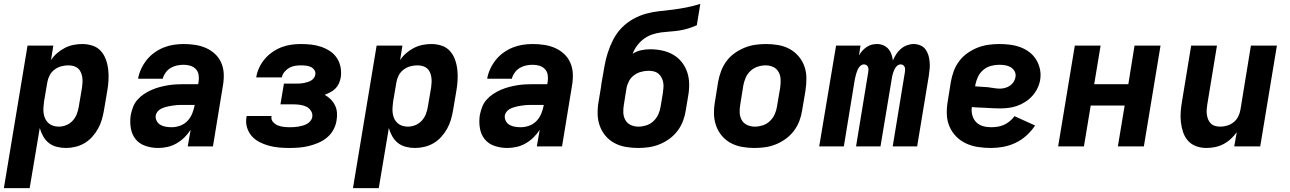

<svg xmlns="http://www.w3.org/2000/svg" viewBox="-33 -755 6653 990"><path d="M-13 215 109 -520H242L230 -445Q243 -465 261.5 -481Q280 -497 301.5 -508Q323 -519 346 -523.5Q369 -528 391 -528Q419 -528 444.5 -519.5Q470 -511 487 -492Q504 -473 513 -448Q522 -423 525 -396Q528 -369 526.5 -341.5Q525 -314 520 -286L503 -186Q499 -162 492 -138Q485 -114 472.5 -91.5Q460 -69 442.5 -49.5Q425 -30 403 -17Q381 -4 356 2Q331 8 307 8Q283 8 259.5 2Q236 -4 218.5 -18Q201 -32 189.5 -52.5Q178 -73 172 -95L120 215ZM270 -102Q289 -102 308 -109.5Q327 -117 341 -132Q355 -147 362.5 -166Q370 -185 373 -204L390 -304Q392 -318 392.5 -331.5Q393 -345 391 -358Q389 -371 383.5 -383Q378 -395 368.5 -403Q359 -411 346 -414.5Q333 -418 319 -418Q301 -418 282.5 -413Q264 -408 248 -396Q232 -384 223 -366.5Q214 -349 211 -331L194 -231Q192 -216 191 -200.5Q190 -185 192 -170.5Q194 -156 200 -143Q206 -130 216.5 -120.5Q227 -111 241 -106.5Q255 -102 270 -102Z M783 8Q749 8 717.5 -2.5Q686 -13 666.5 -37Q647 -61 641.5 -94Q636 -127 641 -161Q645 -182 653 -203Q661 -224 676 -241Q691 -258 710 -270.5Q729 -283 750 -292Q771 -301 792 -306.5Q813 -312 834.5 -315.5Q856 -319 877 -320Q898 -321 919 -321H989L991 -334Q994 -352 991 -369.5Q988 -387 976.5 -399Q965 -411 948.5 -416Q932 -421 914 -421Q897 -421 880 -417.5Q863 -414 847.5 -405Q832 -396 821 -380.5Q810 -365 806 -349H679Q683 -374 694.5 -399Q706 -424 723 -445.5Q740 -467 763 -483.5Q786 -500 811 -510Q836 -520 862 -524Q888 -528 914 -528Q944 -528 973.5 -523.5Q1003 -519 1029 -507.5Q1055 -496 1075.5 -477Q1096 -458 1107.5 -432Q1119 -406 1120.5 -376.5Q1122 -347 1117 -317L1065 0H935L950 -86Q936 -64 917.5 -46Q899 -28 877 -15.5Q855 -3 831 2.5Q807 8 783 8ZM852 -99Q874 -99 896 -107Q918 -115 934 -132Q950 -149 958.5 -170.5Q967 -192 971 -214H919Q909 -214 898.5 -214Q888 -214 877.5 -213Q867 -212 857 -210.5Q847 -209 836.5 -207Q826 -205 815.5 -201.5Q805 -198 795.5 -193Q786 -188 779 -179Q772 -170 770 -160Q768 -145 775 -131.5Q782 -118 794.5 -111Q807 -104 822 -101.5Q837 -99 852 -99Z M1460 8Q1432 8 1405 5.5Q1378 3 1352.5 -4Q1327 -11 1304 -23Q1281 -35 1264.5 -54Q1248 -73 1240.5 -98.5Q1233 -124 1238 -152Q1238 -153 1238.5 -154.5Q1239 -156 1239 -157H1367Q1367 -157 1367 -156.5Q1367 -156 1367 -156Q1364 -139 1374 -127Q1384 -115 1398 -109Q1412 -103 1428 -101Q1444 -99 1460 -99Q1471 -99 1482 -99.5Q1493 -100 1504.5 -102Q1516 -104 1527 -107Q1538 -110 1548.5 -115.5Q1559 -121 1567 -130.5Q1575 -140 1577 -151Q1580 -169 1570.5 -183.5Q1561 -198 1546.5 -205Q1532 -212 1514.5 -214.5Q1497 -217 1480 -217H1413L1431 -324H1497Q1507 -324 1516 -324.5Q1525 -325 1534.5 -327Q1544 -329 1553.5 -332Q1563 -335 1571.5 -340Q1580 -345 1586 -353.5Q1592 -362 1593 -371Q1595 -384 1587.5 -394.5Q1580 -405 1569 -410Q1558 -415 1545 -416.5Q1532 -418 1518 -418Q1503 -418 1487.5 -415.5Q1472 -413 1458 -405Q1444 -397 1433.5 -384Q1423 -371 1420 -356H1288Q1292 -381 1303 -405Q1314 -429 1331.5 -450Q1349 -471 1371.5 -486.5Q1394 -502 1418.5 -511.5Q1443 -521 1468.5 -524.5Q1494 -528 1518 -528Q1546 -528 1572.5 -525Q1599 -522 1623.5 -513.5Q1648 -505 1669 -491Q1690 -477 1704 -456Q1718 -435 1723 -408.5Q1728 -382 1724 -355Q1721 -340 1714.5 -325Q1708 -310 1696.5 -298.5Q1685 -287 1670.5 -279.5Q1656 -272 1641 -266Q1658 -257 1672 -243Q1686 -229 1694.5 -211.5Q1703 -194 1704.5 -173.5Q1706 -153 1702 -132Q1698 -107 1685 -84Q1672 -61 1651.5 -44.5Q1631 -28 1607 -18Q1583 -8 1558.5 -2Q1534 4 1509 6Q1484 8 1460 8Z M1787 215 1909 -520H2042L2030 -445Q2043 -465 2061.5 -481Q2080 -497 2101.5 -508Q2123 -519 2146 -523.5Q2169 -528 2191 -528Q2219 -528 2244.5 -519.5Q2270 -511 2287 -492Q2304 -473 2313 -448Q2322 -423 2325 -396Q2328 -369 2326.5 -341.5Q2325 -314 2320 -286L2303 -186Q2299 -162 2292 -138Q2285 -114 2272.5 -91.5Q2260 -69 2242.5 -49.5Q2225 -30 2203 -17Q2181 -4 2156 2Q2131 8 2107 8Q2083 8 2059.5 2Q2036 -4 2018.5 -18Q2001 -32 1989.5 -52.5Q1978 -73 1972 -95L1920 215ZM2070 -102Q2089 -102 2108 -109.5Q2127 -117 2141 -132Q2155 -147 2162.5 -166Q2170 -185 2173 -204L2190 -304Q2192 -318 2192.5 -331.5Q2193 -345 2191 -358Q2189 -371 2183.5 -383Q2178 -395 2168.5 -403Q2159 -411 2146 -414.5Q2133 -418 2119 -418Q2101 -418 2082.5 -413Q2064 -408 2048 -396Q2032 -384 2023 -366.5Q2014 -349 2011 -331L1994 -231Q1992 -216 1991 -200.5Q1990 -185 1992 -170.5Q1994 -156 2000 -143Q2006 -130 2016.5 -120.5Q2027 -111 2041 -106.5Q2055 -102 2070 -102Z M2583 8Q2549 8 2517.5 -2.5Q2486 -13 2466.5 -37Q2447 -61 2441.5 -94Q2436 -127 2441 -161Q2445 -182 2453 -203Q2461 -224 2476 -241Q2491 -258 2510 -270.5Q2529 -283 2550 -292Q2571 -301 2592 -306.5Q2613 -312 2634.5 -315.5Q2656 -319 2677 -320Q2698 -321 2719 -321H2789L2791 -334Q2794 -352 2791 -369.5Q2788 -387 2776.5 -399Q2765 -411 2748.5 -416Q2732 -421 2714 -421Q2697 -421 2680 -417.5Q2663 -414 2647.5 -405Q2632 -396 2621 -380.5Q2610 -365 2606 -349H2479Q2483 -374 2494.5 -399Q2506 -424 2523 -445.5Q2540 -467 2563 -483.5Q2586 -500 2611 -510Q2636 -520 2662 -524Q2688 -528 2714 -528Q2744 -528 2773.5 -523.5Q2803 -519 2829 -507.5Q2855 -496 2875.5 -477Q2896 -458 2907.5 -432Q2919 -406 2920.5 -376.5Q2922 -347 2917 -317L2865 0H2735L2750 -86Q2736 -64 2717.5 -46Q2699 -28 2677 -15.5Q2655 -3 2631 2.5Q2607 8 2583 8ZM2652 -99Q2674 -99 2696 -107Q2718 -115 2734 -132Q2750 -149 2758.5 -170.5Q2767 -192 2771 -214H2719Q2709 -214 2698.5 -214Q2688 -214 2677.5 -213Q2667 -212 2657 -210.5Q2647 -209 2636.5 -207Q2626 -205 2615.5 -201.5Q2605 -198 2595.5 -193Q2586 -188 2579 -179Q2572 -170 2570 -160Q2568 -145 2575 -131.5Q2582 -118 2594.5 -111Q2607 -104 2622 -101.5Q2637 -99 2652 -99Z M3257 8Q3225 8 3193.5 2.5Q3162 -3 3135 -17.5Q3108 -32 3088.5 -55.5Q3069 -79 3059 -108Q3049 -137 3048.5 -169Q3048 -201 3054 -234L3066 -307Q3067 -316 3068.5 -326Q3070 -336 3072 -346Q3078 -380 3084 -414.5Q3090 -449 3101 -483.5Q3112 -518 3129 -551Q3146 -584 3172 -611Q3198 -638 3231 -656.5Q3264 -675 3298.5 -684.5Q3333 -694 3368 -697.5Q3403 -701 3438 -705.5Q3473 -710 3508 -717Q3543 -724 3578 -735L3560 -625Q3538 -615 3515 -608Q3492 -601 3469 -597.5Q3446 -594 3423 -592.5Q3400 -591 3377 -588Q3354 -585 3331 -577.5Q3308 -570 3288 -555.5Q3268 -541 3253 -521Q3238 -501 3229 -478Q3250 -491 3273 -496Q3296 -501 3319 -501Q3351 -501 3381.5 -494.5Q3412 -488 3438 -473Q3464 -458 3482.5 -434.5Q3501 -411 3510.5 -382.5Q3520 -354 3520.5 -322Q3521 -290 3515 -258L3503 -186Q3499 -159 3489 -132Q3479 -105 3461 -81Q3443 -57 3419 -39.5Q3395 -22 3368 -11Q3341 0 3313 4Q3285 8 3257 8ZM3259 -102Q3279 -102 3299.5 -108.5Q3320 -115 3336 -130Q3352 -145 3361 -164.5Q3370 -184 3373 -204L3385 -276Q3387 -290 3388 -304Q3389 -318 3386.5 -331Q3384 -344 3377.5 -356Q3371 -368 3361 -376Q3351 -384 3338 -387Q3325 -390 3311 -390Q3292 -390 3272 -384.5Q3252 -379 3235.5 -366.5Q3219 -354 3209.5 -335.5Q3200 -317 3197 -298L3184 -216Q3180 -195 3181 -174Q3182 -153 3191.5 -136Q3201 -119 3219.5 -110.5Q3238 -102 3259 -102Z M3857 8Q3825 8 3793.5 2.5Q3762 -3 3735 -17.5Q3708 -32 3688.5 -55.5Q3669 -79 3659 -108Q3649 -137 3648.5 -169Q3648 -201 3654 -234L3670 -334Q3675 -361 3685 -388Q3695 -415 3712.5 -439Q3730 -463 3754.5 -480.5Q3779 -498 3806 -509Q3833 -520 3861 -524Q3889 -528 3916 -528Q3949 -528 3980.5 -522.5Q4012 -517 4038.5 -502.5Q4065 -488 4085 -464.5Q4105 -441 4115 -412Q4125 -383 4125 -351Q4125 -319 4120 -286L4103 -186Q4099 -159 4089 -132Q4079 -105 4061 -81Q4043 -57 4019 -39.5Q3995 -22 3968 -11Q3941 0 3913 4Q3885 8 3857 8ZM3859 -102Q3879 -102 3899.5 -108.5Q3920 -115 3936 -130Q3952 -145 3961 -164.5Q3970 -184 3973 -204L3990 -304Q3993 -325 3992 -346Q3991 -367 3981.5 -384Q3972 -401 3954 -409.5Q3936 -418 3915 -418Q3895 -418 3874.5 -411.5Q3854 -405 3837.5 -390Q3821 -375 3812.5 -355.5Q3804 -336 3800 -316L3784 -216Q3780 -195 3781 -174Q3782 -153 3791.5 -136Q3801 -119 3819.5 -110.5Q3838 -102 3859 -102Z M4191 0 4278 -520H4404L4396 -469Q4403 -482 4413 -493Q4423 -504 4435.5 -512.5Q4448 -521 4461.5 -524.5Q4475 -528 4489 -528Q4506 -528 4521.5 -521.5Q4537 -515 4547.5 -503Q4558 -491 4563.5 -475.5Q4569 -460 4571 -443Q4578 -460 4588 -475.5Q4598 -491 4612 -503Q4626 -515 4643.5 -521.5Q4661 -528 4678 -528Q4696 -528 4712.5 -521Q4729 -514 4739 -500.5Q4749 -487 4754 -470.5Q4759 -454 4760.5 -436Q4762 -418 4760.5 -400Q4759 -382 4756 -363L4696 0H4570L4633 -384Q4634 -391 4634 -398Q4634 -405 4631 -411Q4628 -417 4622.5 -420Q4617 -423 4610 -423Q4602 -423 4595 -417.5Q4588 -412 4583.5 -405Q4579 -398 4576 -390Q4573 -382 4570.5 -374Q4568 -366 4566.5 -358Q4565 -350 4564 -342L4507 0H4381L4444 -384Q4445 -391 4445 -398Q4445 -405 4442 -411Q4439 -417 4433.5 -420Q4428 -423 4421 -423Q4413 -423 4406 -417.5Q4399 -412 4394.5 -405Q4390 -398 4387 -390Q4384 -382 4381.5 -374Q4379 -366 4377.5 -358Q4376 -350 4374 -342L4318 0Z M5077 8Q5043 8 5010 3Q4977 -2 4948 -15.5Q4919 -29 4897 -51.5Q4875 -74 4862.5 -103.5Q4850 -133 4849 -166.5Q4848 -200 4854 -234L4870 -334Q4875 -362 4885 -389Q4895 -416 4913 -440Q4931 -464 4956 -481.5Q4981 -499 5008 -509.5Q5035 -520 5063 -524Q5091 -528 5119 -528Q5147 -528 5175 -524.5Q5203 -521 5228.5 -511.5Q5254 -502 5275 -486Q5296 -470 5310 -447Q5324 -424 5329.5 -397Q5335 -370 5330 -341Q5326 -319 5315.5 -298Q5305 -277 5289 -259.5Q5273 -242 5252.5 -229Q5232 -216 5210 -208.5Q5188 -201 5166 -198.5Q5144 -196 5122 -196Q5104 -196 5086 -197Q5068 -198 5050 -199Q5032 -200 5014 -200.5Q4996 -201 4978 -203Q4975 -181 4980.5 -160.5Q4986 -140 5000 -125.5Q5014 -111 5034.5 -105Q5055 -99 5077 -99Q5093 -99 5110 -101.5Q5127 -104 5143 -111Q5159 -118 5173.5 -130Q5188 -142 5198 -156L5304 -108Q5286 -80 5260 -56.5Q5234 -33 5203.5 -18.5Q5173 -4 5140.5 2Q5108 8 5077 8ZM5123 -298Q5135 -298 5148.5 -301.5Q5162 -305 5173.5 -312.5Q5185 -320 5193 -332Q5201 -344 5203 -357Q5206 -373 5199 -386.5Q5192 -400 5179 -408Q5166 -416 5150.5 -418.5Q5135 -421 5119 -421Q5098 -421 5076 -415Q5054 -409 5036.5 -394Q5019 -379 5009.5 -358.5Q5000 -338 4996 -317L4995 -310Q5011 -308 5027 -307.5Q5043 -307 5059 -305.5Q5075 -304 5090.5 -301Q5106 -298 5123 -298Z M5423 0 5509 -520H5642L5609 -321H5785L5817 -520H5951L5865 0H5731L5766 -211H5591L5556 0Z M6188 8Q6160 8 6135 -1Q6110 -10 6093 -29Q6076 -48 6067.5 -73Q6059 -98 6056 -124.5Q6053 -151 6055 -178.5Q6057 -206 6062 -234L6109 -520H6242L6192 -216Q6190 -203 6189 -189.5Q6188 -176 6190 -163Q6192 -150 6197 -138Q6202 -126 6211 -117.5Q6220 -109 6233 -105.5Q6246 -102 6259 -102Q6277 -102 6295 -107.5Q6313 -113 6328 -125Q6343 -137 6351.5 -154Q6360 -171 6363 -189L6417 -520H6551L6465 0H6331L6344 -73Q6330 -54 6312.5 -38Q6295 -22 6274.5 -11.5Q6254 -1 6231.5 3.5Q6209 8 6188 8Z"/></svg>

Font: Iosevka SS04 XBd Ex
Style: Italic
Weight: 800
Width: 7
Italic angle: -9°
Monospace: yes
Designer: Belleve Invis
Foundry: Belleve Invis
Version: Version 19.0.0; ttfautohint (v1.8.4)